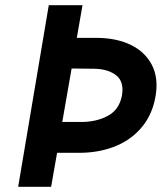

<svg xmlns="http://www.w3.org/2000/svg" viewBox="-20 -720 623 740"><path d="M168 -700 50 0H177L200 -131H290Q367 -132 428.5 -158Q490 -184 529.5 -233.5Q569 -283 580 -352Q591 -421 565 -470.5Q539 -520 485 -546.5Q431 -573 357 -574H276L298 -700ZM220 -250 256 -456 344 -455Q397 -454 428 -429.5Q459 -405 450 -352Q440 -299 399 -275.5Q358 -252 302 -250Z"/></svg>

Font: Jost* 600 Semi Italic
Style: Italic
Weight: 600
Italic angle: -10°
Version: Version 3.200; ttfautohint (v0.97) -l 8 -r 50 -G 200 -x 14 -